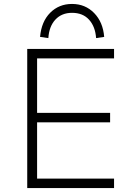

<svg xmlns="http://www.w3.org/2000/svg" viewBox="-20 -953 682 973"><path d="M118 0V-705H558V-657H168V-381H538V-333H168V-48H558V0ZM225 -760 183 -766Q190 -844 234.5 -888.5Q279 -933 345 -933Q412 -933 457 -887Q502 -841 508 -766L467 -760Q463 -818 431.5 -853Q400 -888 345 -888Q293 -888 261 -854Q229 -820 225 -760Z"/></svg>

Font: Nunito Sans 7pt ExtraLight
Style: Regular
Weight: 250
Designer: Vernon Adams
Foundry: Vernon Adams
Version: Version 3.101;gftools[0.9.27]